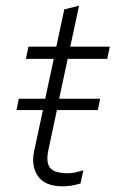

<svg xmlns="http://www.w3.org/2000/svg" viewBox="-20 -645 406 675"><path d="M200 10Q139 10 114 -25Q89 -60 100 -114L131 -258H38L46 -298H139L169 -438H71L80 -481H178L206 -612L258 -625L227 -481H366L357 -438H218L188 -298H332L324 -258H180L150 -117Q141 -74 156 -55Q171 -36 218 -36Q231 -36 243 -38.5Q255 -41 273 -46L263 0Q247 5 231.5 7.5Q216 10 200 10Z"/></svg>

Font: Red Hat Text
Style: Italic
Weight: 300
Italic angle: -12°
Designer: Pentagram, MCKL
Foundry: Pentagram, MCKL
Version: Version 1.023